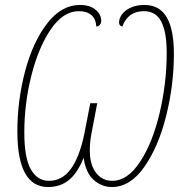

<svg xmlns="http://www.w3.org/2000/svg" viewBox="-20 -744 739 774"><path d="M50 -214Q50 -340 81.5 -458Q113 -576 170.5 -650Q228 -724 302 -724Q342 -724 365 -705Q388 -686 388 -660Q388 -651 383 -644.5Q378 -638 368 -637Q367 -667 348.5 -683Q330 -699 298 -699Q235 -699 185 -626Q135 -553 106.5 -439.5Q78 -326 78 -210Q78 -107 104.5 -61Q131 -15 177 -15Q231 -15 266 -63.5Q301 -112 320 -205L344 -328H372L348 -202Q342 -169 342 -138Q342 -80 367 -47.5Q392 -15 433 -15Q494 -15 544.5 -91.5Q595 -168 623.5 -288.5Q652 -409 652 -531Q652 -615 630 -657Q608 -699 560 -699Q496 -699 473 -637Q466 -639 463 -643Q460 -647 460 -654Q460 -670 472 -686.5Q484 -703 507.5 -713.5Q531 -724 562 -724Q623 -724 652 -674.5Q681 -625 681 -527Q681 -402 650 -277.5Q619 -153 562 -71.5Q505 10 431 10Q391 10 358.5 -18Q326 -46 317 -108Q293 -47 258 -18.5Q223 10 174 10Q50 10 50 -214Z"/></svg>

Font: Noto Serif NarrowThin
Style: Italic
Weight: 250
Width: 4
Italic angle: -12°
Designer: Monotype Design Team
Foundry: Monotype Imaging Inc.
Version: Version 1.001